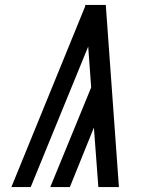

<svg xmlns="http://www.w3.org/2000/svg" viewBox="-20 -755 640 775"><path d="M377 0 359 -240 262 0H183L348 -402L336 -567L104 0H26L324 -730V-735H407L460 0Z"/></svg>

Font: Iosevka SS04 Extended
Style: Italic
Weight: 400
Width: 7
Italic angle: -9°
Monospace: yes
Designer: Belleve Invis
Foundry: Belleve Invis
Version: Version 19.0.0; ttfautohint (v1.8.4)